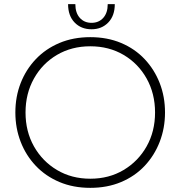

<svg xmlns="http://www.w3.org/2000/svg" viewBox="-20 -892 869 925"><path d="M415 13Q333 13 266.5 -15Q200 -43 152.5 -93Q105 -143 79.5 -209Q54 -275 54 -350Q54 -426 79.5 -491.5Q105 -557 152.5 -607Q200 -657 266.5 -685Q333 -713 415 -713Q497 -713 563.5 -685Q630 -657 677 -607Q724 -557 749.5 -491.5Q775 -426 775 -350Q775 -275 749.5 -209Q724 -143 677 -93Q630 -43 563.5 -15Q497 13 415 13ZM415 -31Q505 -31 575.5 -73Q646 -115 686.5 -187Q727 -259 727 -350Q727 -441 686.5 -513.5Q646 -586 575.5 -627.5Q505 -669 415 -669Q325 -669 254.5 -627.5Q184 -586 143.5 -513.5Q103 -441 103 -350Q103 -259 143.5 -187Q184 -115 254.5 -73Q325 -31 415 -31ZM421 -751Q371 -751 339.5 -783.5Q308 -816 308 -872H343Q343 -830 364.5 -806Q386 -782 421 -782Q456 -782 477.5 -806Q499 -830 499 -872H533Q533 -816 501.5 -783.5Q470 -751 421 -751Z"/></svg>

Font: MuseoModerno ExtraLight
Style: Regular
Weight: 200
Designer: Pablo Cosgaya, Héctor Gatti, Marcela Romero, and the Authors of The MuseoModerno Project.
Foundry: Omnibus-Type Team
Version: Version 1.001